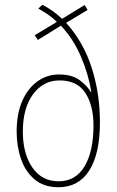

<svg xmlns="http://www.w3.org/2000/svg" viewBox="-20 -777 491 807"><path d="M158 -757Q183 -744 203.5 -729Q224 -714 241 -698L336 -756L348 -735L258 -681Q331 -600 365.5 -492Q400 -384 400 -263Q400 -130 355 -60Q310 10 226 10Q165 10 126 -22.5Q87 -55 68.5 -108.5Q50 -162 50 -224Q50 -299 73.5 -352.5Q97 -406 137.5 -435Q178 -464 228 -464Q283 -464 315 -440Q347 -416 362 -390H364Q352 -465 320 -539.5Q288 -614 236 -669L139 -609L126 -629L219 -685Q202 -702 181.5 -716Q161 -730 141 -741ZM230 -439Q162 -439 119 -381Q76 -323 76 -224Q76 -131 116 -73Q156 -15 226 -15Q298 -15 335.5 -78Q373 -141 373 -250Q373 -333 339 -386Q305 -439 230 -439Z"/></svg>

Font: Noto Sans Bengali Condensed Thin
Style: Regular
Weight: 100
Width: 3
Designer: Joana Ranito - Universal Thirst; Jelle Bosma - Monotype Design Team
Foundry: Universal Thirst ehf.
Version: Version 3.000; ttfautohint (v1.8.4.7-5d5b)